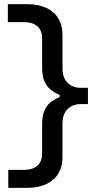

<svg xmlns="http://www.w3.org/2000/svg" viewBox="-20 -789 459 928"><path d="M20 119V32Q43.5 32 63 32Q82.5 32 95.5 32Q138.5 32 161 11.5Q183.5 -9 183.5 -48V-187.5Q183.5 -226.5 193.5 -251.8Q203.5 -277 222.5 -292.8Q241.5 -308.5 268.5 -320V-330Q241.5 -341.5 222.5 -357.8Q203.5 -374 193.5 -399Q183.5 -424 183.5 -463V-602Q183.5 -641.5 161 -661.8Q138.5 -682 95.5 -682Q83 -682 63.2 -682Q43.5 -682 18 -682V-769H110Q163.5 -769 202 -751.8Q240.5 -734.5 261.2 -701Q282 -667.5 282 -619.5Q282 -603.5 282 -587.5Q282 -571.5 282 -555.8Q282 -540 282 -524Q282 -508 282 -492.2Q282 -476.5 282 -460Q282 -426 294.2 -405Q306.5 -384 326.5 -374.2Q346.5 -364.5 370 -364.5H405V-286H370Q346.5 -286 326.5 -276.2Q306.5 -266.5 294.2 -245.5Q282 -224.5 282 -190.5Q282 -174.5 282 -158.5Q282 -142.5 282 -126.5Q282 -110.5 282 -94.5Q282 -78.5 282 -62.5Q282 -46.5 282 -30.5Q282 41.5 236.2 80.2Q190.5 119 110 119Z"/></svg>

Font: Commissioner Thin Medium
Style: Regular
Weight: 500
Version: Version 1.000